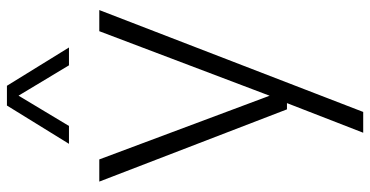

<svg xmlns="http://www.w3.org/2000/svg" viewBox="-277 -571 1068 554"><g transform="rotate(-90 257.0 -294.0)"><path d="M151 220 236.5 0 254 -40 444 -541.5H505L211 220ZM218.5 0 10 -541.5H74L276.5 0ZM119 -629 229.5 -808H286.5L397 -629H345.5L250.5 -787H265.5L170.5 -629Z"/></g></svg>

Font: Encode Sans Condensed Thin Light
Style: Regular
Weight: 300
Version: Version 3.002